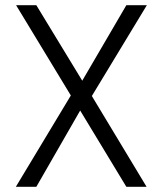

<svg xmlns="http://www.w3.org/2000/svg" viewBox="-20 -720 627 740"><path d="M41 0 253 -352 42 -700H120L297 -409L467 -700H546L334 -350L545 0H467L289 -294L120 0Z"/></svg>

Font: DM Sans 12pt Light
Style: Regular
Weight: 300
Version: Version 4.004;gftools[0.9.30]